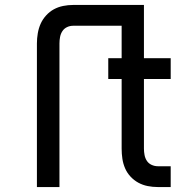

<svg xmlns="http://www.w3.org/2000/svg" viewBox="-20 -755 790 775"><path d="M129 0V-580Q129 -600 132.5 -620.5Q136 -641 144 -659Q152 -677 166 -692.5Q180 -708 197.5 -717.5Q215 -727 235 -731Q255 -735 275 -735H516V-651H275Q262 -651 250.5 -645.5Q239 -640 232 -629.5Q225 -619 222.5 -606Q220 -593 220 -580V0ZM617 0Q596 0 576 -4Q556 -8 538.5 -17.5Q521 -27 507 -42Q493 -57 485 -75.5Q477 -94 474 -114Q471 -134 471 -155V-436H417V-520H471V-735H561V-520H669V-436H561V-155Q561 -142 563.5 -129Q566 -116 573 -105.5Q580 -95 592 -89.5Q604 -84 617 -84H669V0Z"/></svg>

Font: Iosevka Aile Medium
Style: Regular
Weight: 500
Designer: Belleve Invis
Foundry: Belleve Invis
Version: Version 27.3.5; ttfautohint (v1.8.4)